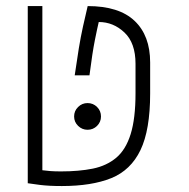

<svg xmlns="http://www.w3.org/2000/svg" viewBox="-20 -606 626 635"><path d="M184.6 9.3Q141.6 9.3 112.3 5.6Q83 2 71.8 0V-585.9H120.1V-43Q130.4 -41.5 145.5 -40.3Q160.6 -39.1 181.6 -39.1Q241.2 -39.1 286.9 -48.3Q332.5 -57.6 364.3 -84.2Q396 -110.8 412.1 -162.4Q428.2 -213.9 428.2 -297.9V-395Q428.2 -463.9 391.6 -498.5Q355 -533.2 306.6 -533.2Q302.2 -515.1 293.9 -473.9Q285.6 -432.6 275.9 -356.9H227.1Q234.4 -407.7 240.7 -446.3Q247.1 -484.9 254.4 -518.1Q261.7 -551.3 270 -585.9Q373.5 -585.9 425 -537.1Q476.6 -488.3 476.6 -399.4V-296.9Q476.6 -176.3 444.6 -109.6Q412.6 -43 347.9 -16.8Q283.2 9.3 184.6 9.3ZM269.5 -176.8Q251.5 -176.8 238.3 -189.7Q225.1 -202.6 225.1 -220.7Q225.1 -239.3 238.3 -252.2Q251.5 -265.1 269.5 -265.1Q288.1 -265.1 301 -252.2Q314 -239.3 314 -220.7Q314 -202.6 301 -189.7Q288.1 -176.8 269.5 -176.8Z"/></svg>

Font: Cascadia Code ExtraLight
Style: Regular
Weight: 200
Monospace: yes
Designer: Aaron Bell
Foundry: Saja Typeworks
Version: Version 2407.024; ttfautohint (v1.8.4)